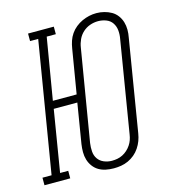

<svg xmlns="http://www.w3.org/2000/svg" viewBox="-126 -836 838 936"><g transform="rotate(-15 292.5 -368.5)"><path d="M334 8Q313 8 293.5 4Q274 0 258 -9.5Q242 -19 230.5 -34.5Q219 -50 213.5 -68.5Q208 -87 208 -107Q208 -127 211 -147L244 -348H125L74 -38H115V0H-15V-38H31L140 -697H99V-735H229V-697H183L131 -387H251L288 -609Q291 -628 297 -646Q303 -664 314 -680Q325 -696 340.5 -708.5Q356 -721 373.5 -729Q391 -737 409 -741Q427 -745 446 -745Q466 -745 485.5 -740Q505 -735 521.5 -725.5Q538 -716 549.5 -700.5Q561 -685 566.5 -666.5Q572 -648 572 -628Q572 -608 568 -588L492 -126Q489 -107 482.5 -89.5Q476 -72 465 -55.5Q454 -39 439 -26.5Q424 -14 406.5 -6Q389 2 370.5 5Q352 8 334 8ZM334 -30Q334 -30 334 -30Q334 -30 334 -30Q348 -30 361.5 -32.5Q375 -35 388 -41.5Q401 -48 412 -58Q423 -68 431 -80Q439 -92 443.5 -105Q448 -118 450 -132L526 -594Q530 -615 528 -636Q526 -657 515 -673.5Q504 -690 484.5 -697.5Q465 -705 444 -705Q423 -705 403 -698Q383 -691 367 -676.5Q351 -662 342 -642.5Q333 -623 330 -603L253 -141Q250 -120 251.5 -99Q253 -78 264 -62Q275 -46 294 -38Q313 -30 334 -30Z"/></g></svg>

Font: Iosevka Curly Slab XLtExObl
Style: Regular
Weight: 200
Width: 7
Italic angle: -9°
Monospace: yes
Designer: Belleve Invis
Foundry: Belleve Invis
Version: Version 11.0.0; ttfautohint (v1.8.3)